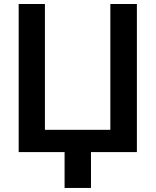

<svg xmlns="http://www.w3.org/2000/svg" viewBox="-20 -747 764 943"><path d="M71.7 0H297.2V176.1H426.8V0H652.3V-727.3H522V-109.4H200.6V-727.3H71.7Z"/></svg>

Font: Margiela Sans Semi Bold
Style: Regular
Weight: 600
Designer: Stefan Endress, Andreas Faust
Version: Version 1.100;FEAKit 1.0